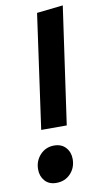

<svg xmlns="http://www.w3.org/2000/svg" viewBox="-88 -794 441 851"><g transform="rotate(-10 132.5 -369.0)"><path d="M259 -754 184 -227H69L141 -741ZM25 -57Q25 -95 50 -122Q75 -149 113 -149Q146 -149 165 -128Q184 -107 184 -76Q184 -37 159 -10.5Q134 16 95 16Q62 16 43.5 -5Q25 -26 25 -57Z"/></g></svg>

Font: Fira Sans Extra Condensed SemiBold
Style: Italic
Weight: 600
Width: 3
Italic angle: -8°
Designer: Carrois Corporate & Edenspiekermann AG
Foundry: Carrois Corporate GbR & Edenspiekermann AG
Version: Version 4.203